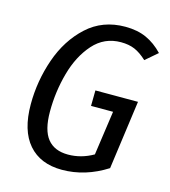

<svg xmlns="http://www.w3.org/2000/svg" viewBox="-107 -786 784 884"><g transform="rotate(15 285.0 -344.0)"><path d="M562 -623 505 -574Q475 -602 447 -614Q419 -626 381 -626Q302 -626 249.5 -567Q197 -508 172 -418Q147 -328 147 -233Q147 -145 180 -104Q213 -63 278 -63Q341 -63 398 -96L428 -307H323L324 -381H527L482 -53Q380 12 269 12Q166 12 109.5 -53Q53 -118 53 -243Q53 -354 89.5 -459Q126 -564 200 -632Q274 -700 382 -700Q440 -700 483 -680.5Q526 -661 562 -623Z"/></g></svg>

Font: Fira Sans Condensed
Style: Italic
Weight: 400
Width: 3
Italic angle: -8°
Designer: bBox Type GmbH & Carrois Corporate GbR & Edenspiekermann AG
Foundry: bBox Type GmbH & Carrois Corporate GbR & Edenspiekermann AG
Version: Version 4.301